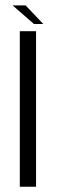

<svg xmlns="http://www.w3.org/2000/svg" viewBox="-20 -712 235 732"><path d="M55.5 0H117.5V-593H55.5ZM109.5 -620.5H145L77.5 -691.5H28Z"/></svg>

Font: Anybody UltraCondensed Thin Light
Style: Regular
Weight: 300
Version: Version 1.111